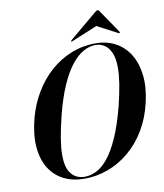

<svg xmlns="http://www.w3.org/2000/svg" viewBox="-96 -966 897 1053"><g transform="rotate(-10 352.5 -439.0)"><path d="M477 -711Q538 -711 586.2 -685.2Q634.5 -659.5 664.8 -611Q695 -562.5 703 -494.2Q711 -426 691 -341Q671.5 -257.5 632 -192.2Q592.5 -127 538.5 -82Q484.5 -37 420.8 -13.5Q357 10 289 10Q224.5 10 174.5 -15.2Q124.5 -40.5 94.5 -88.8Q64.5 -137 58.8 -207.2Q53 -277.5 76.5 -367Q96.5 -440.5 134 -503.5Q171.5 -566.5 223.8 -613Q276 -659.5 340.2 -685.2Q404.5 -711 477 -711ZM293 -0.5Q325.5 -0.5 358.5 -17Q391.5 -33.5 423.5 -73Q455.5 -112.5 485.5 -180Q515.5 -247.5 542 -350Q558.5 -417 566.5 -467.8Q574.5 -518.5 574.5 -555.5Q575 -606.5 562 -638.5Q549 -670.5 526.2 -686.2Q503.5 -702 474.5 -702Q440.5 -702 406 -682.5Q371.5 -663 339.2 -621.8Q307 -580.5 278 -514.5Q249 -448.5 225.5 -355.5Q207.5 -283 199 -230.8Q190.5 -178.5 190.5 -141.5Q190 -67.5 217.8 -34Q245.5 -0.5 293 -0.5ZM530 -817H472L609.5 -745Q614.5 -741.5 616.5 -743.5Q618.5 -744.5 618.8 -746.5Q619 -748.5 617.5 -751L531 -878Q528 -883 525.8 -885.2Q523.5 -887.5 519 -887.5Q514.5 -887.5 511.2 -885.2Q508 -883 502.5 -878L350.5 -751Q348 -748.5 347.5 -746.5Q347 -744.5 347.5 -743.5Q349 -742.5 351 -743Q353 -743.5 356 -745Z"/></g></svg>

Font: Fraunces 120pt SemiBold
Style: Italic
Weight: 600
Italic angle: -16°
Version: Version 1.000;[b76b70a41]